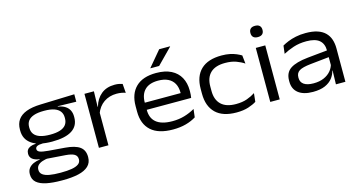

<svg xmlns="http://www.w3.org/2000/svg" viewBox="-88 -1080 3124 1660"><g transform="rotate(-15 1474.0 -250.0)"><path d="M299.9 -156.5Q180.4 -156.5 118.4 -198.9Q56.4 -241.4 56.4 -320.2V-328.6Q56.4 -380.3 80.8 -415.9Q105.3 -451.5 156.3 -471Q207.4 -490.6 286.5 -492.7L589.5 -502.5V-435.8L424.2 -439.8L424.3 -436.4Q464.4 -429.7 489.2 -413.4Q514.1 -397.1 526 -372.8Q537.9 -348.5 537.9 -317V-309.5Q537.9 -234.1 478.3 -195.3Q418.6 -156.5 299.9 -156.5ZM295.9 122H306Q360.6 122 400.1 115.4Q439.6 108.7 461.1 93.2Q482.6 77.8 482.6 51.6V49.4Q482.6 19.7 458.5 5.1Q434.5 -9.6 379 -13.8L204.3 -26.4L232.3 -27.9Q200.4 -24.2 175.1 -15.8Q149.8 -7.3 135 8Q120.3 23.3 120.3 47.2V48.3Q120.3 76.4 141.9 92.5Q163.4 108.5 202.7 115.3Q241.9 122 295.9 122ZM290.4 189.6Q213.5 189.6 157 178.1Q100.5 166.5 69.9 139.9Q39.3 113.3 39.3 67.4V65.9Q39.3 34.2 55.1 13.5Q70.9 -7.2 97.1 -19Q123.4 -30.8 155.5 -34.4L154.9 -37.5Q112.4 -43.5 91.2 -61.2Q70.1 -79 70.1 -108.1V-108.5Q70.1 -128.2 79 -142.5Q87.9 -156.7 107.3 -165.2Q126.8 -173.7 157.2 -175.6V-187.6L261.6 -161.7L220.3 -162.9Q180.1 -162 164.9 -153.6Q149.6 -145.2 149.6 -129.5V-129Q149.6 -110.8 171.6 -101.9Q193.5 -93 248.7 -88.4L393 -76.9Q482.1 -69.8 523.4 -39.8Q564.7 -9.8 564.7 51.2V53.2Q564.7 102.9 532.8 133Q500.9 163 442.6 176.3Q384.3 189.6 304.8 189.6ZM298.9 -219Q353.3 -219 388.4 -230.7Q423.6 -242.4 440.8 -265.5Q457.9 -288.6 457.9 -321.6V-330.4Q457.9 -362.5 441.1 -385.2Q424.2 -407.9 389.7 -420Q355.2 -432 301.8 -432H297.9Q242.2 -432 206.9 -419.7Q171.6 -407.3 155.2 -384.7Q138.9 -362.2 138.9 -330.2V-322.2Q138.9 -289 156 -265.9Q173.2 -242.9 208.6 -230.9Q243.9 -219 298.9 -219Z M756.7 -281.3 738.9 -344.3 759 -345.5Q778.2 -413.6 826 -452.9Q873.7 -492.1 947.3 -492.1Q970 -492.1 987 -488.5Q1004 -484.9 1016.5 -480.3L1022.7 -399.4Q1006.8 -405.4 986.7 -409Q966.6 -412.6 943.4 -412.6Q878 -412.6 829 -379Q780 -345.4 756.7 -281.3ZM675.3 0V-483.4H759.8L755.9 -327.9L760.6 -322.8V0Z M1337.1 12.9Q1206.5 12.9 1140.8 -46.6Q1075 -106.1 1075 -216.6V-266.3Q1075 -376.1 1137.5 -436.7Q1199.9 -497.3 1318.8 -497.3Q1399.1 -497.3 1453.3 -470Q1507.4 -442.6 1534.7 -392.9Q1562 -343.2 1562 -276V-265.2Q1562 -251.5 1560.8 -237.3Q1559.5 -223 1557.4 -210.5H1478.3Q1479.5 -228 1479.9 -245.8Q1480.3 -263.5 1480.3 -278.9Q1480.3 -326.4 1462.1 -359.8Q1443.8 -393.2 1407.9 -411.1Q1371.9 -428.9 1318.8 -428.9Q1239.6 -428.9 1199.5 -388.6Q1159.5 -348.4 1159.5 -275.7V-248.7L1159.9 -239V-207.7Q1159.9 -173.9 1170.4 -146.6Q1180.9 -119.3 1203.8 -99.3Q1226.6 -79.4 1263 -68.7Q1299.4 -57.9 1350.6 -57.9Q1407.8 -57.9 1457.8 -72.5Q1507.7 -87 1552.5 -113L1543.7 -40.1Q1504 -15.3 1452.5 -1.2Q1401 12.9 1337.1 12.9ZM1116.5 -210.5V-274.3H1539.9V-210.5ZM1399.2 -688.7H1496.5V-686.4L1361.5 -549H1283.2V-550.8Z M1905.6 12.9Q1782.5 12.9 1719.8 -48Q1657 -108.9 1657 -221.6V-264.5Q1657 -376.7 1719.8 -436.9Q1782.5 -497.1 1905.2 -497.1Q1946.2 -497.1 1979 -490.3Q2011.7 -483.4 2036.9 -472.5Q2062.1 -461.6 2079.4 -450.8L2087.4 -375.9Q2057.3 -396.5 2016 -411.6Q1974.6 -426.7 1917.2 -426.7Q1830.9 -426.7 1786.8 -384.7Q1742.7 -342.6 1742.7 -263.7V-222.8Q1742.7 -143.8 1787.1 -101.3Q1831.6 -58.7 1919.2 -58.7Q1977.2 -58.7 2019.1 -74Q2061 -89.2 2092.4 -110.1L2084.3 -34.3Q2057.3 -16.7 2012.7 -1.9Q1968.1 12.9 1905.6 12.9Z M2209 0V-483.4H2293.8V0ZM2251.4 -569.1Q2224.1 -569.1 2210.7 -582.2Q2197.3 -595.2 2197.3 -618.4V-620.6Q2197.3 -643.8 2210.7 -656.8Q2224.1 -669.9 2251.4 -669.9Q2278.3 -669.9 2291.9 -656.8Q2305.4 -643.8 2305.4 -620.6V-618.4Q2305.4 -595.2 2291.9 -582.2Q2278.3 -569.1 2251.4 -569.1Z M2796.7 0 2800.2 -131 2797.6 -146.6V-280.1L2798 -301.3Q2798 -363.2 2760.9 -394.6Q2723.8 -425.9 2645.2 -425.9Q2580.8 -425.9 2528.7 -408.5Q2476.6 -391.1 2436.8 -369.3L2445.5 -441.2Q2467.4 -453.9 2498.2 -466.6Q2529.1 -479.3 2569.1 -487.8Q2609.1 -496.3 2657.6 -496.3Q2719 -496.3 2761.9 -482.2Q2804.8 -468 2831.2 -441.6Q2857.7 -415.2 2869.6 -379.1Q2881.6 -343 2881.6 -299.1V0ZM2589.3 12.1Q2505.6 12.1 2459.7 -23.8Q2413.7 -59.7 2413.7 -126.8V-136.2Q2413.7 -207.6 2464.2 -241.1Q2514.6 -274.7 2622.1 -285.7L2808 -304.4L2810.7 -244.5L2630.6 -225.7Q2557.9 -218.1 2528.2 -199.7Q2498.6 -181.3 2498.6 -142.6V-136.3Q2498.6 -98.4 2528.1 -78.3Q2557.7 -58.2 2613.9 -58.2Q2667.1 -58.2 2705.9 -75.2Q2744.7 -92.1 2768.6 -120.4Q2792.5 -148.7 2800.4 -182.7L2813.7 -122.6H2797.2Q2788.9 -87.2 2765.1 -56.4Q2741.3 -25.7 2698.5 -6.8Q2655.6 12.1 2589.3 12.1Z"/></g></svg>

Font: Anek Gurmukhi Medium SemiExpanded
Style: Regular
Weight: 500
Width: 6
Version: Version 1.003